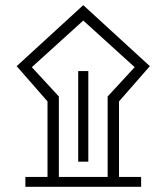

<svg xmlns="http://www.w3.org/2000/svg" viewBox="-20 -722 644 742"><path d="M78.1 -38.1V0H525.4V-38.1H439.9V-330.1L559.1 -466.3L301.8 -702.1L44.4 -466.3L163.6 -330.1V-38.1ZM396 -38.1H207.5V-349.1L103 -462.4L301.8 -642.6L500.5 -462.4L396 -349.1ZM282.2 -447.3V-97.2H321.3V-447.3Z"/></svg>

Font: Estedad ExtraBold
Style: Regular
Weight: 800
Designer: Amin Abedi
Version: Version 7.3